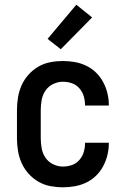

<svg xmlns="http://www.w3.org/2000/svg" viewBox="-20 -787 540 815"><path d="M247 8Q220 8 193.5 3Q167 -2 143.5 -15.5Q120 -29 101.5 -49.5Q83 -70 72 -94.5Q61 -119 56.5 -146Q52 -173 52 -200V-320Q52 -347 56.5 -374Q61 -401 72 -425.5Q83 -450 101.5 -470.5Q120 -491 143.5 -504.5Q167 -518 193.5 -523Q220 -528 247 -528Q273 -528 298 -523.5Q323 -519 346 -508Q369 -497 387.5 -479Q406 -461 418 -438.5Q430 -416 436 -391Q442 -366 442 -341V-339H341V-340Q341 -360 335.5 -378.5Q330 -397 317 -412Q304 -427 285.5 -433.5Q267 -440 247 -440Q226 -440 206 -430.5Q186 -421 173.5 -403Q161 -385 157 -363.5Q153 -342 153 -320V-200Q153 -178 157 -156.5Q161 -135 173.5 -117Q186 -99 206 -89.5Q226 -80 247 -80Q267 -80 285.5 -86.5Q304 -93 317 -108Q330 -123 335.5 -141.5Q341 -160 341 -180V-181H442V-179Q442 -154 436 -129Q430 -104 418 -81.5Q406 -59 387.5 -41Q369 -23 346 -12Q323 -1 298 3.5Q273 8 247 8ZM238 -578 182 -622 304 -767 371 -713Z"/></svg>

Font: Iosevka Curly Semibold
Style: Regular
Weight: 600
Monospace: yes
Designer: Belleve Invis
Foundry: Belleve Invis
Version: Version 22.1.2; ttfautohint (v1.8.4)